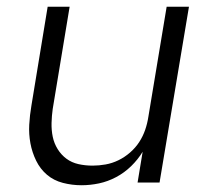

<svg xmlns="http://www.w3.org/2000/svg" viewBox="-20 -540 640 568"><path d="M221 8Q193 8 166 1Q139 -6 119 -23Q99 -40 87 -64.5Q75 -89 70 -116Q65 -143 66.5 -171Q68 -199 73 -228L121 -520H186L136 -218Q133 -197 132.5 -176Q132 -155 136 -135.5Q140 -116 150.5 -99Q161 -82 176.5 -70.5Q192 -59 212 -54.5Q232 -50 254 -50Q273 -50 292.5 -53.5Q312 -57 330.5 -66Q349 -75 365 -89Q381 -103 392 -120Q403 -137 409.5 -156Q416 -175 419 -195L473 -520H539L452 0H387L402 -91Q388 -68 368 -48.5Q348 -29 323.5 -16Q299 -3 273 2.5Q247 8 221 8Z"/></svg>

Font: Iosevka SS04 Light Extended
Style: Italic
Weight: 300
Width: 7
Italic angle: -9°
Monospace: yes
Designer: Belleve Invis
Foundry: Belleve Invis
Version: Version 19.0.0; ttfautohint (v1.8.4)